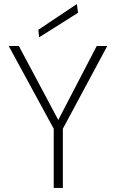

<svg xmlns="http://www.w3.org/2000/svg" viewBox="-20 -927 572 947"><path d="M245 0V-292L23 -700H73L274 -323H261L457 -700H509L290 -292V0ZM173 -743 169 -780 359 -907 365 -864Z"/></svg>

Font: DM Sans 16pt ExtraLight
Style: Regular
Weight: 250
Version: Version 4.004;gftools[0.9.30]